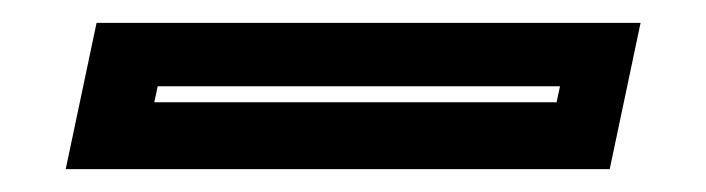

<svg xmlns="http://www.w3.org/2000/svg" viewBox="-20 -20 618 168"><path d="M37.5 128 64.5 0H540.5L513.5 128ZM115 69.5H467L470 55.5H118Z"/></svg>

Font: Tourney Condensed Regular
Style: Bold Italic
Weight: 700
Width: 3
Italic angle: -12°
Designer: Tyler Finck
Foundry: Etcetera Type Co
Version: Version 1.010; ttfautohint (v1.8.3)